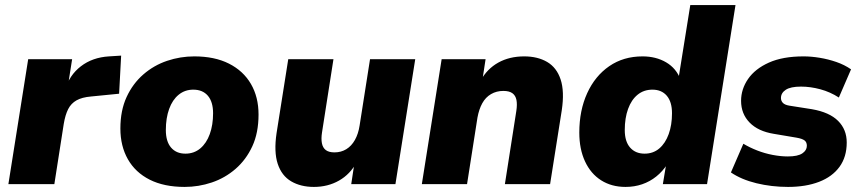

<svg xmlns="http://www.w3.org/2000/svg" viewBox="-20 -725 3390 756"><path d="M13 0 91 -492H264L245 -371H236Q253 -429 298.5 -464Q344 -499 409 -503L457 -506L449 -356L338 -345Q303 -342 281.5 -330Q260 -318 248.5 -295.5Q237 -273 231 -237L194 0Z M707 11Q626 11 569.5 -17.5Q513 -46 483.5 -98Q454 -150 454 -219Q454 -290 478.5 -343Q503 -396 544.5 -432Q586 -468 638 -485.5Q690 -503 745 -503Q825 -503 881.5 -474.5Q938 -446 968 -394.5Q998 -343 998 -274Q998 -202 973.5 -149Q949 -96 907.5 -60Q866 -24 814 -6.5Q762 11 707 11ZM710 -120Q744 -120 768.5 -140.5Q793 -161 806 -197Q819 -233 819 -279Q819 -324 798.5 -348Q778 -372 741 -372Q708 -372 683.5 -352Q659 -332 646 -296Q633 -260 633 -213Q633 -168 653.5 -144Q674 -120 710 -120Z M1216 11Q1164 11 1126.5 -11Q1089 -33 1073.5 -80Q1058 -127 1069 -201L1115 -492H1293L1248 -204Q1244 -179 1247.5 -161Q1251 -143 1263 -134Q1275 -125 1297 -125Q1323 -125 1343.5 -137.5Q1364 -150 1377.5 -174Q1391 -198 1396 -231L1437 -492H1615L1537 0H1363L1376 -86H1384Q1359 -39 1315 -14Q1271 11 1216 11Z M1641 0 1719 -492H1892L1879 -407H1872Q1898 -454 1942 -478.5Q1986 -503 2044 -503Q2097 -503 2134.5 -481Q2172 -459 2187.5 -412Q2203 -365 2192 -291L2146 0H1968L2013 -288Q2017 -314 2013.5 -331.5Q2010 -349 1997.5 -358Q1985 -367 1962 -367Q1935 -367 1913.5 -354.5Q1892 -342 1879 -318.5Q1866 -295 1860 -262L1819 0Z M2443 11Q2388 11 2347 -15Q2306 -41 2283.5 -89.5Q2261 -138 2261 -203Q2261 -290 2292 -358Q2323 -426 2379 -464.5Q2435 -503 2510 -503Q2563 -503 2603 -479.5Q2643 -456 2660 -411L2651 -412L2698 -705H2876L2764 0H2590L2603 -78H2607Q2589 -50 2564 -30Q2539 -10 2508.5 0.5Q2478 11 2443 11ZM2518 -120Q2552 -120 2576 -140.5Q2600 -161 2613 -197Q2626 -233 2626 -279Q2626 -324 2605.5 -348Q2585 -372 2549 -372Q2515 -372 2490.5 -352Q2466 -332 2453 -296Q2440 -260 2440 -213Q2440 -168 2461 -144Q2482 -120 2518 -120Z M3083 11Q3018 11 2958.5 -3.5Q2899 -18 2858 -46L2907 -159Q2932 -144 2961.5 -132.5Q2991 -121 3022.5 -115Q3054 -109 3082 -109Q3121 -109 3139 -121Q3157 -133 3157 -151Q3157 -165 3148 -172Q3139 -179 3116 -183L3027 -198Q2965 -208 2931.5 -242.5Q2898 -277 2898 -328Q2898 -374 2925.5 -414Q2953 -454 3007.5 -478.5Q3062 -503 3144 -503Q3174 -503 3207.5 -497.5Q3241 -492 3273 -481Q3305 -470 3331 -452L3283 -341Q3249 -363 3210 -373.5Q3171 -384 3134 -384Q3093 -384 3074 -371.5Q3055 -359 3055 -339Q3055 -328 3062.5 -320Q3070 -312 3088 -309L3177 -295Q3246 -283 3280 -249Q3314 -215 3314 -164Q3314 -107 3285.5 -68Q3257 -29 3205 -9Q3153 11 3083 11Z"/></svg>

Font: Nunito Sans 12pt Black
Style: Italic
Weight: 900
Italic angle: -9°
Designer: Vernon Adams
Foundry: Vernon Adams
Version: Version 3.101;gftools[0.9.27]